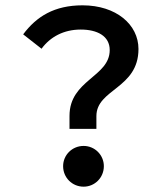

<svg xmlns="http://www.w3.org/2000/svg" viewBox="-20 -689 603 721"><path d="M241 -205H342V-253C342 -355 500 -356 500 -505C500 -597 416 -669 290 -669C184 -669 117 -627 67 -560L136 -506C169 -551 220 -578 283 -578C345 -578 392 -554 392 -501C392 -400 241 -389 241 -254ZM294 12C336 12 370 -22 370 -65C370 -107 336 -141 294 -141C251 -141 217 -107 217 -65C217 -22 251 12 294 12Z"/></svg>

Font: Inconsolata SemiExpanded
Style: Bold
Weight: 700
Width: 6
Monospace: yes
Designer: Raph Levien, Cyreal, Brenton Simpson
Foundry: Raph Levien, Cyreal, Google
Version: Version 3.100